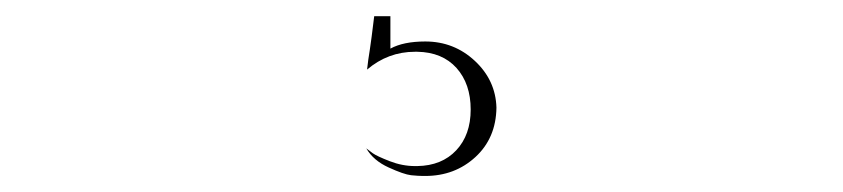

<svg xmlns="http://www.w3.org/2000/svg" viewBox="-20 -19 1040 237"><path d="M504.9 32.2Q540.5 32.2 566.2 56.2Q591.8 80.1 592.8 113.8Q592.3 151.4 566.9 174.8Q541.5 198.2 504.9 198.2H502Q496.6 198.2 487.5 197.3Q478.5 196.3 459.7 187.7Q440.9 179.2 432.1 164.1Q435.1 166.5 440.2 170.2Q445.3 173.8 460.9 179.9Q476.6 186 492.2 186H495.1Q525.4 185.5 543.2 166.5Q561 147.5 561 116.2Q561 84.5 543.5 64.9Q525.9 45.4 495.1 44.9H492.2Q459 44.9 433.1 66.9L434.6 54.7Q436.5 43 438.7 26.6Q440.9 10.3 441.9 1H461.9V16.1V41Q478 32.2 504.9 32.2Z"/></svg>

Font: Anticva
Style: Regular
Weight: 400
Version: Version 1.000